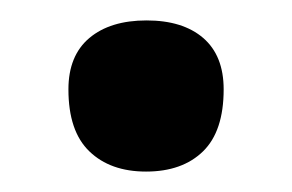

<svg xmlns="http://www.w3.org/2000/svg" viewBox="-20 -409 286 188"><path d="M123 -241Q88 -241 67.5 -260.8Q47 -280.5 47 -321.5Q47 -354.5 67.5 -371.8Q88 -389 123.5 -389Q159 -389 179 -371.8Q199 -354.5 199 -321.5Q199 -280.5 178.8 -260.8Q158.5 -241 123 -241Z"/></svg>

Font: Commissioner Flair Medium
Style: Regular
Weight: 500
Designer: Kostas Bartsokas
Foundry: Kostas Bartsokas
Version: Version 1.000; ttfautohint (v1.8.3)